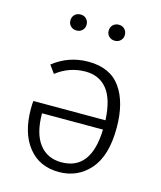

<svg xmlns="http://www.w3.org/2000/svg" viewBox="-113 -824 766 916"><g transform="rotate(15 270.5 -365.5)"><path d="M264 11Q168 11 113 -58Q58 -127 58 -246Q58 -273 60 -285H416Q411 -388 372 -436.5Q333 -485 265 -485Q185 -485 121 -435L93 -474Q169 -534 266 -534Q374 -534 425.5 -461.5Q477 -389 477 -264Q477 -126 417 -57.5Q357 11 264 11ZM264 -37Q410 -37 416 -239H115Q115 -140 154.5 -88.5Q194 -37 264 -37ZM171 -663Q154 -663 142.5 -674Q131 -685 131 -702Q131 -720 142.5 -731Q154 -742 171 -742Q189 -742 200 -730.5Q211 -719 211 -702Q211 -685 199.5 -674Q188 -663 171 -663ZM360 -663Q343 -663 331.5 -674Q320 -685 320 -702Q320 -720 331.5 -731Q343 -742 360 -742Q378 -742 389 -730.5Q400 -719 400 -702Q400 -685 388.5 -674Q377 -663 360 -663Z"/></g></svg>

Font: Trujillo Light
Style: Regular
Weight: 300
Designer: Fira Sans original fonts by bBox Type GmbH, Carrois Corporate GbR, & Edenspiekermann AG / Changes by Cristiano Sobral
Foundry: Fira Sans original fonts by bBox Type GmbH, Carrois Corporate GbR, & Edenspiekermann AG / Changes by Cristiano Sobral
Version: Version 4.301;July 28, 2020;FontCreator 13.0.0.2655 64-bit